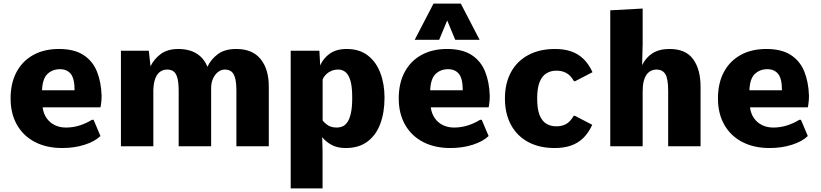

<svg xmlns="http://www.w3.org/2000/svg" viewBox="-20 -809 4540 1062"><path d="M324.2 9.8Q237.3 9.8 173.1 -23.7Q108.9 -57.1 73.7 -118.9Q38.6 -180.7 38.6 -264.6Q38.6 -349.1 71.3 -410.4Q104 -471.7 164.1 -504.9Q224.1 -538.1 305.7 -538.1Q390.1 -538.1 441.2 -505.1Q492.2 -472.2 515.9 -414.1Q539.6 -356 542 -279.8Q542 -261.7 540.5 -248Q539.1 -234.4 537.8 -226.1Q536.6 -217.8 535.6 -215.3H215.8Q220.2 -180.7 237.8 -155.5Q255.4 -130.4 283 -116.9Q310.5 -103.5 344.7 -103.5Q384.8 -103.5 421.6 -115.5Q458.5 -127.4 488.8 -146.5H497.6L535.6 -56.6Q505.4 -26.9 448.5 -8.5Q391.6 9.8 324.2 9.8ZM212.4 -309.6H392.6Q392.6 -374.5 371.3 -400.4Q350.1 -426.3 312 -426.3Q271 -426.3 243.2 -400.6Q215.3 -375 212.4 -309.6Z M648.9 0V-528.3H803.2L812.5 -442.4Q832 -482.4 869.1 -510.3Q906.2 -538.1 967.8 -538.1Q1000 -538.1 1030.5 -529.3Q1061 -520.5 1086.2 -499Q1111.3 -477.5 1127.4 -439.9Q1146.5 -480.5 1184.6 -509.3Q1222.7 -538.1 1287.1 -538.1Q1376 -538.1 1421.4 -482.4Q1466.8 -426.8 1466.8 -329.6V0H1287.6V-304.7Q1287.6 -351.1 1280.5 -377.2Q1273.4 -403.3 1259.3 -413.8Q1245.1 -424.3 1223.6 -424.3Q1203.1 -424.3 1185.8 -410.6Q1168.5 -397 1158.2 -374Q1147.9 -351.1 1147.9 -323.7V0H968.3V-303.7Q968.3 -351.6 961.2 -377.7Q954.1 -403.8 939.9 -414.1Q925.8 -424.3 904.3 -424.3Q883.8 -424.3 866.9 -413.1Q850.1 -401.9 839.8 -377Q829.6 -352.1 828.1 -310.5V0Z M1587.9 232.9V-528.3H1746.6L1751 -447.3Q1768.6 -487.3 1804.7 -512.7Q1840.8 -538.1 1897.5 -538.1Q1967.8 -538.1 2014.2 -502.4Q2060.5 -466.8 2083.7 -405.8Q2106.9 -344.7 2106.9 -268.6Q2106.9 -187 2083.5 -124.3Q2060.1 -61.5 2012.5 -25.9Q1964.8 9.8 1892.6 9.8Q1844.7 9.8 1812.7 -8.3Q1780.8 -26.4 1762.2 -50.3L1764.2 26.9V232.9ZM1844.2 -103.5Q1859.4 -103.5 1874.3 -109.6Q1889.2 -115.7 1901.4 -133.1Q1913.6 -150.4 1920.9 -183.1Q1928.2 -215.8 1928.2 -268.6Q1928.2 -331.1 1917.7 -364.7Q1907.2 -398.4 1889.6 -411.4Q1872.1 -424.3 1851.6 -424.3Q1831.1 -424.3 1814.2 -417.5Q1797.4 -410.6 1784.7 -398.4Q1772 -386.2 1764.6 -369.6V-142.6Q1776.9 -127 1795.2 -115.2Q1813.5 -103.5 1844.2 -103.5Z M2471.2 9.8Q2384.3 9.8 2320.1 -23.7Q2255.9 -57.1 2220.7 -118.9Q2185.5 -180.7 2185.5 -264.6Q2185.5 -349.1 2218.3 -410.4Q2251 -471.7 2311 -504.9Q2371.1 -538.1 2452.6 -538.1Q2537.1 -538.1 2588.1 -505.1Q2639.2 -472.2 2662.8 -414.1Q2686.5 -356 2689 -279.8Q2689 -261.7 2687.5 -248Q2686 -234.4 2684.8 -226.1Q2683.6 -217.8 2682.6 -215.3H2362.8Q2367.2 -180.7 2384.8 -155.5Q2402.3 -130.4 2429.9 -116.9Q2457.5 -103.5 2491.7 -103.5Q2531.7 -103.5 2568.6 -115.5Q2605.5 -127.4 2635.7 -146.5H2644.5L2682.6 -56.6Q2652.3 -26.9 2595.5 -8.5Q2538.6 9.8 2471.2 9.8ZM2359.4 -309.6H2539.6Q2539.6 -374.5 2518.3 -400.4Q2497.1 -426.3 2459 -426.3Q2418 -426.3 2390.1 -400.6Q2362.3 -375 2359.4 -309.6ZM2273.9 -588.9 2377.9 -789.1H2528.8L2632.8 -588.9H2498L2453.6 -695.8L2409.2 -588.9Z M3048.3 9.8Q2963.4 9.8 2901.6 -23.4Q2839.8 -56.6 2806.4 -118.4Q2772.9 -180.2 2772.9 -264.2Q2772.9 -348.6 2806.6 -410.2Q2840.3 -471.7 2902.6 -504.9Q2964.8 -538.1 3049.8 -538.1Q3100.6 -538.1 3139.4 -524.7Q3178.2 -511.2 3207.3 -483.2Q3236.3 -455.1 3257.3 -409.7L3161.1 -359.9H3154.8Q3135.7 -393.6 3110.8 -406.2Q3085.9 -418.9 3055.2 -418Q3026.9 -418 3002.9 -403.8Q2979 -389.6 2965.1 -356Q2951.2 -322.3 2951.2 -264.2Q2951.2 -205.1 2964.8 -171.9Q2978.5 -138.7 3001.7 -124.8Q3024.9 -110.8 3053.7 -110.4Q3084.5 -109.4 3109.1 -121.8Q3133.8 -134.3 3153.3 -168.5H3159.7L3255.9 -118.7Q3234.9 -73.2 3205.8 -45.2Q3176.8 -17.1 3137.9 -3.7Q3099.1 9.8 3048.3 9.8Z M3355.5 0V-752L3534.7 -761.7V-565.9L3531.7 -448.7Q3552.2 -490.7 3589.1 -514.4Q3626 -538.1 3684.1 -538.1Q3772.5 -538.1 3813.7 -481.9Q3855 -425.8 3855 -328.6V0H3675.8V-305.2Q3675.8 -375.5 3659.7 -399.9Q3643.6 -424.3 3611.8 -424.3Q3595.2 -424.3 3581.3 -417.7Q3567.4 -411.1 3556.9 -396.7Q3546.4 -382.3 3540.5 -359.4Q3534.7 -336.4 3534.7 -303.7V0Z M4236.8 9.8Q4149.9 9.8 4085.7 -23.7Q4021.5 -57.1 3986.3 -118.9Q3951.2 -180.7 3951.2 -264.6Q3951.2 -349.1 3983.9 -410.4Q4016.6 -471.7 4076.7 -504.9Q4136.7 -538.1 4218.3 -538.1Q4302.7 -538.1 4353.8 -505.1Q4404.8 -472.2 4428.5 -414.1Q4452.1 -356 4454.6 -279.8Q4454.6 -261.7 4453.1 -248Q4451.7 -234.4 4450.4 -226.1Q4449.2 -217.8 4448.2 -215.3H4128.4Q4132.8 -180.7 4150.4 -155.5Q4168 -130.4 4195.6 -116.9Q4223.1 -103.5 4257.3 -103.5Q4297.4 -103.5 4334.2 -115.5Q4371.1 -127.4 4401.4 -146.5H4410.2L4448.2 -56.6Q4418 -26.9 4361.1 -8.5Q4304.2 9.8 4236.8 9.8ZM4125 -309.6H4305.2Q4305.2 -374.5 4283.9 -400.4Q4262.7 -426.3 4224.6 -426.3Q4183.6 -426.3 4155.8 -400.6Q4127.9 -375 4125 -309.6Z"/></svg>

Font: Comme ExtraBold
Style: Regular
Weight: 800
Version: Version 1.000;gftools[0.9.27]